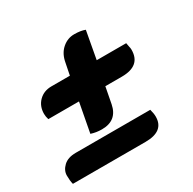

<svg xmlns="http://www.w3.org/2000/svg" viewBox="-124 -580 696 694"><g transform="rotate(-30 223.5 -233.0)"><path d="M-8 0Q-12 -15 -12 -36.5Q-12 -58 6 -75Q24 -92 57 -92H368Q373 -74 373 -61Q373 0 295 0ZM28 -271Q28 -303 48.5 -323.5Q69 -344 101 -344H178L189 -399Q196 -430 217.5 -448Q239 -466 266 -466Q293 -466 311 -459L290 -344H413L416 -328Q418 -321 418 -314Q418 -247 339 -247H270L257 -179Q245 -118 182 -118Q158 -118 137 -125L160 -247H32Q28 -260 28 -271Z"/></g></svg>

Font: Sansita One
Style: Regular
Weight: 400
Designer: Pablo Cosgaya
Foundry: Omnibus-Type
Version: Version 1.001